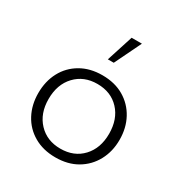

<svg xmlns="http://www.w3.org/2000/svg" viewBox="-149 -721 796 841"><g transform="rotate(30 248.5 -300.5)"><path d="M248 10Q186 10 139.5 -17Q93 -44 68 -91Q43 -138 43 -197Q43 -257 68 -304Q93 -351 139.5 -378Q186 -405 248 -405Q311 -405 357 -378Q403 -351 428.5 -304Q454 -257 454 -197Q454 -138 428.5 -91Q403 -44 357 -17Q311 10 248 10ZM248 -34Q317 -34 359 -79Q401 -124 401 -197Q401 -271 359 -316Q317 -361 248 -361Q180 -361 137.5 -316Q95 -271 95 -197Q95 -124 137.5 -79Q180 -34 248 -34ZM233 -477 276 -611H328L263 -477Z"/></g></svg>

Font: Rokkitt Light
Style: Regular
Weight: 300
Version: Version 3.103